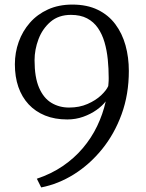

<svg xmlns="http://www.w3.org/2000/svg" viewBox="-20 -772 638 839"><path d="M296 -752Q360.5 -752 407.2 -729.2Q454 -706.5 484 -666.2Q514 -626 528.5 -573.8Q543 -521.5 543 -462Q543 -359.5 511.5 -273Q480 -186.5 425.8 -119.8Q371.5 -53 303 -10.2Q234.5 32.5 160 47L141 9Q204 -12 254.2 -46.2Q304.5 -80.5 342 -124.8Q379.5 -169 404.5 -221Q429.5 -273 442 -329Q427 -309.5 401.8 -291.5Q376.5 -273.5 343.8 -261.8Q311 -250 274 -250Q219.5 -250 177 -267.2Q134.5 -284.5 105 -316.2Q75.5 -348 60.2 -392.2Q45 -436.5 45 -491Q45 -542.5 61.8 -589.2Q78.5 -636 110.8 -672.8Q143 -709.5 189.8 -730.8Q236.5 -752 296 -752ZM282 -302Q327 -302 362.8 -317.8Q398.5 -333.5 421.8 -355.5Q445 -377.5 453 -396Q453.5 -402 454 -407.8Q454.5 -413.5 454.8 -419.2Q455 -425 455 -431Q455 -472 451 -512Q447 -552 436.8 -587.2Q426.5 -622.5 408 -649.5Q389.5 -676.5 360.5 -691.8Q331.5 -707 290 -707Q236 -707 200.8 -676.8Q165.5 -646.5 148.2 -600.8Q131 -555 131 -509Q131 -434 150.8 -388.5Q170.5 -343 204.8 -322.5Q239 -302 282 -302Z"/></svg>

Font: Merriweather 7pt Light
Style: Regular
Weight: 300
Designer: Eben Sorkin
Foundry: Eben Sorkin
Version: Version 2.200;gftools[0.9.31]